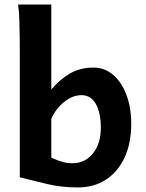

<svg xmlns="http://www.w3.org/2000/svg" viewBox="-20 -801 633 833"><path d="M58.6 -781.2H202.6Q202.6 -729 202.6 -669.9Q202.6 -610.8 202.6 -556.6Q202.6 -502.4 202.6 -463.4Q202.6 -424.3 202.6 -412.6Q235.8 -453.1 280.8 -480.5Q325.7 -507.8 385.3 -507.8Q433.6 -507.8 470.5 -476.6Q507.3 -445.3 528.3 -390.1Q549.3 -335 549.3 -263.7Q549.3 -180.2 520.8 -118.2Q492.2 -56.2 440.2 -22Q388.2 12.2 317.4 12.2Q246.6 12.2 183.8 -2.7Q121.1 -17.6 65.9 -31.7Q65.9 -161.6 65.9 -291.7Q65.9 -421.9 65.9 -551.8Q65.9 -586.9 65.7 -629.9Q65.4 -672.9 64 -713.4Q62.5 -753.9 58.6 -781.2ZM202.6 -285.6V-117.2Q231 -104 251 -98.4Q271 -92.8 295.4 -92.8Q348.6 -92.8 383.1 -135.3Q417.5 -177.7 417.5 -246.6Q417.5 -312 395.8 -350.1Q374 -388.2 333.5 -388.2Q295.9 -388.2 259.5 -359.6Q223.1 -331.1 202.6 -285.6Z"/></svg>

Font: Andika
Style: Bold
Weight: 700
Designer: Victor Gaultney, Annie Olsen, Julie Remington, Don Collingsworth, Eric Hays, Becca Hirsbrunner
Foundry: SIL International
Version: Version 6.101